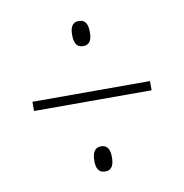

<svg xmlns="http://www.w3.org/2000/svg" viewBox="-57 -620 513 534"><g transform="rotate(-10 199.5 -352.5)"><path d="M199 -494C219 -494 224 -509 224 -529C224 -549 219 -565 199 -565C179 -565 174 -549 174 -530C174 -510 179 -494 199 -494ZM33 -340H365V-366H33ZM199 -140C219 -140 224 -156 224 -176C224 -195 219 -211 199 -211C181 -211 174 -196 174 -174C174 -157 178 -140 199 -140Z"/></g></svg>

Font: Noto Sans Tamil ExtraCondensed Thin
Style: Regular
Weight: 100
Width: 2
Designer: Jelle Bosma - Monotype Design Team
Foundry: Monotype Imaging Inc.
Version: Version 2.004